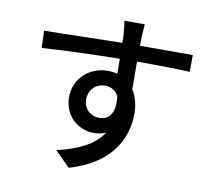

<svg xmlns="http://www.w3.org/2000/svg" viewBox="-90 -899 1179 1059"><g transform="rotate(10 500.0 -369.0)"><path d="M390 -331C390 -390 434 -424 479 -424C512 -424 540 -410 556 -378C569 -284 531 -243 480 -243C432 -243 390 -276 390 -331ZM927 -674H631C631 -694 631 -711 632 -723C632 -737 635 -782 637 -795H523C526 -781 529 -748 531 -723C532 -712 532 -694 533 -673C392 -671 208 -665 96 -664L99 -568C222 -576 384 -582 534 -584L535 -500C518 -505 500 -507 480 -507C380 -507 295 -433 295 -329C295 -216 382 -156 462 -156C488 -156 511 -161 531 -170C483 -96 392 -53 276 -27L361 57C596 -11 666 -166 666 -298C666 -349 654 -394 631 -430C631 -474 631 -532 630 -585C774 -585 867 -583 926 -580Z"/></g></svg>

Font: Noto Sans CJK KR Medium
Style: Regular
Weight: 500
Designer: Ryoko NISHIZUKA (kana & ideographs); Paul D. Hunt (Latin, Greek & Cyrillic); Wenlong ZHANG (bopomofo); Sandoll Communica
Foundry: Adobe Systems Incorporated
Version: Version 1.004;PS 1.004;hotconv 1.0.82;makeotf.lib2.5.63406